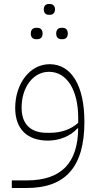

<svg xmlns="http://www.w3.org/2000/svg" viewBox="-20 -700 487 960"><path d="M287 -504H293C308 -504 319 -513 319 -532C319 -552 308 -561 293 -561H287C272 -561 261 -552 261 -532C261 -513 272 -504 287 -504ZM161 -504H166C182 -504 193 -513 193 -532C193 -552 182 -561 166 -561H161C145 -561 134 -552 134 -532C134 -513 145 -504 161 -504ZM224 -626H230C244 -626 255 -635 255 -653C255 -671 244 -680 230 -680H224C209 -680 199 -671 199 -653C199 -635 209 -626 224 -626ZM39 240H113C310 240 402 132 402 -91C402 -272 337 -379 228 -379C128 -379 56 -280 56 -160C56 -57 114 3 220 3C278 3 333 -20 367 -58H371C369 115 287 202 113 202H39ZM230 -36H214C132 -36 88 -80 88 -162C88 -264 146 -341 225 -341C316 -341 371 -247 371 -111V-86C335 -53 286 -36 230 -36Z"/></svg>

Font: IBM Plex Arabic ExtraLight
Style: Regular
Weight: 200
Designer: Mike Abbink, Paul van der Laan, Pieter van Rosmalen, Wael Morcos, Khajak Apelian
Foundry: Bold Monday
Version: Version 1.0